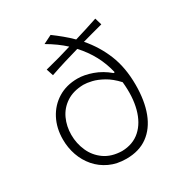

<svg xmlns="http://www.w3.org/2000/svg" viewBox="-182 -898 970 1034"><g transform="rotate(-30 302.5 -381.0)"><path d="M186 -577.6Q239.7 -596.2 282.7 -609.1Q325.7 -622.1 370.1 -634.8Q455.1 -542.5 481.9 -425.3L474.6 -424.3Q430.7 -461.4 381.3 -478.8Q332 -496.1 291 -496.1Q221.2 -496.1 168.9 -463.9Q116.7 -431.6 87.9 -376.2Q59.1 -320.8 59.1 -250.5Q59.1 -199.2 75.4 -152.3Q91.8 -105.5 123.5 -68.8Q155.3 -32.2 200.7 -11Q246.1 10.3 304.7 10.3Q383.8 10.3 437.5 -28.8Q491.2 -67.9 518.6 -139.9Q545.9 -211.9 545.9 -310.5Q545.9 -417.5 512.5 -500Q479 -582.5 420.4 -649.9Q448.7 -658.2 481.2 -666.7Q513.7 -675.3 548.3 -684.6L535.6 -727.5Q495.6 -713.9 459 -702.6Q422.4 -691.4 390.6 -681.6Q365.7 -706.5 338.4 -729Q311 -751.5 283.2 -772L230.5 -745.6Q294.9 -708 338.9 -667Q303.2 -655.8 261 -644Q218.8 -632.3 171.9 -620.6ZM492.2 -357.4Q502 -263.2 482.9 -191.7Q463.9 -120.1 418.7 -79.6Q373.5 -39.1 304.7 -37.6Q239.7 -39.1 196.5 -69.6Q153.3 -100.1 132.1 -148.2Q110.8 -196.3 110.8 -249.5Q110.8 -302.7 131.6 -347.9Q152.3 -393.1 194.8 -421.4Q237.3 -449.7 301.3 -451.2Q322.3 -451.2 352.8 -444.1Q383.3 -437 419.4 -417Q455.6 -397 492.2 -357.4Z"/></g></svg>

Font: Pinar FD VF
Style: Regular
Weight: 300
Designer: Amin Abedi
Version: Version 2.000